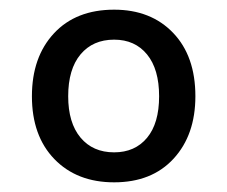

<svg xmlns="http://www.w3.org/2000/svg" viewBox="-20 -756 470 397"><path d="M216 -379Q139 -379 92.5 -427Q46 -475 46 -557Q46 -638 91.5 -687Q137 -736 216 -736Q292 -736 338 -688Q384 -640 384 -557Q384 -477 339 -428Q294 -379 216 -379ZM216 -441Q259 -441 284 -471Q309 -501 309 -557Q309 -613 284 -643.5Q259 -674 216 -674Q172 -674 146.5 -643.5Q121 -613 121 -557Q121 -502 146.5 -471.5Q172 -441 216 -441Z"/></svg>

Font: Mona Sans Medium
Style: Regular
Weight: 500
Designer: Deni Anggara
Foundry: GitHub
Version: Version 2.000;Glyphs 3.2.3 (3260)